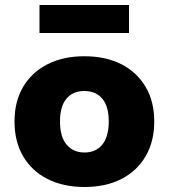

<svg xmlns="http://www.w3.org/2000/svg" viewBox="-20 -737 675 768"><path d="M318 11Q233 11 170 -21Q107 -53 72.5 -112Q38 -171 38 -251Q38 -331 72.5 -389.5Q107 -448 170 -480Q233 -512 317 -512Q403 -512 465.5 -480Q528 -448 562.5 -389.5Q597 -331 597 -251Q597 -171 562.5 -112Q528 -53 465.5 -21Q403 11 318 11ZM318 -127Q363 -127 389 -158.5Q415 -190 415 -251Q415 -312 389 -342.5Q363 -373 317 -373Q272 -373 246 -342.5Q220 -312 220 -251Q220 -190 246.5 -158.5Q273 -127 318 -127ZM138 -605V-717H496V-605Z"/></svg>

Font: Nunito Sans 9pt Black
Style: Regular
Weight: 900
Version: Version 3.101;gftools[0.9.27]